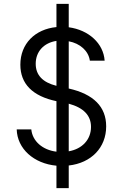

<svg xmlns="http://www.w3.org/2000/svg" viewBox="-20 -850 640 1000"><path d="M67 -176C70 -75 156 2 274 13V130H338V12C455 -1 533 -81 533 -192C533 -294 467 -360 338 -389V-635C397 -624 441 -585 448 -534H525C519 -624 442 -694 338 -708V-830H274V-709C162 -698 86 -622 86 -513C86 -413 150 -349 274 -323V-60C201 -69 149 -115 143 -176ZM454 -189C454 -123 408 -74 338 -62V-310C415 -289 454 -249 454 -189ZM166 -518C166 -581 208 -627 274 -637V-403C202 -421 166 -459 166 -518Z"/></svg>

Font: CommitMono
Style: 400Regular
Weight: 400
Monospace: yes
Designer: Eigil Nikolajsen
Foundry: Eigil Nikolajsen
Version: Version 1.143